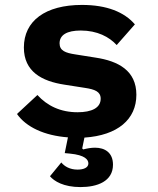

<svg xmlns="http://www.w3.org/2000/svg" viewBox="-20 -548 640 780"><path d="M307 212C375 212 439 189 439 121C439 72 406 52 366 52C350 52 334 55 318 59L314 55L323 11C458 2 534 -63 534 -163C534 -261 461 -300 368 -314L286 -327C246 -333 222 -342 222 -372C222 -406 252 -424 308 -424C375 -424 424 -398 454 -365L528 -449C485 -499 414 -528 313 -528C164 -528 77 -463 77 -355C77 -257 150 -218 242 -204L325 -191C365 -185 389 -176 389 -147C389 -110 353 -92 295 -92C226 -92 172 -118 132 -162L49 -85C86 -32 160 3 256 10L243 74L264 76C326 82 339 101 339 116C339 133 320 141 295 141C264 141 242 128 229 112L183 168C200 188 238 212 307 212Z"/></svg>

Font: IBM Plex Mono
Style: Bold
Weight: 700
Monospace: yes
Designer: Mike Abbink, Paul van der Laan, Pieter van Rosmalen
Foundry: Bold Monday
Version: Version 2.004